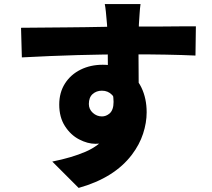

<svg xmlns="http://www.w3.org/2000/svg" viewBox="-20 -834 1040 940"><path d="M662 -745 660 -715Q658 -661 658 -584L659 -423Q660 -397 660 -359L508 -403V-458V-529Q508 -658 504 -714Q498 -791 493 -814H668Q665 -792 664 -774.5Q663 -757 662 -745ZM308 -700 399 -701Q543 -704 620 -704Q811 -704 869 -705H939L937 -562Q807 -568 615 -568Q368 -568 87 -553L83 -698Q142 -698 308 -700ZM447 -130Q409 -130 367.5 -151.5Q326 -173 298 -216.5Q270 -260 270 -322Q270 -381 298 -425Q326 -469 374.5 -493Q423 -517 483 -517Q550 -517 598.5 -487.5Q647 -458 672.5 -405Q698 -352 698 -284Q698 -233 680.5 -179.5Q663 -126 626 -77Q540 37 365 86L236 -43Q331 -62 398.5 -91Q466 -120 507 -173.5Q548 -227 548 -312Q548 -349 528.5 -369.5Q509 -390 479 -390Q452 -390 433.5 -373.5Q415 -357 415 -325Q415 -299 434.5 -281.5Q454 -264 479 -264Q499 -264 516 -278Q536 -295 536 -335Q536 -375 519 -423L634 -399Q634 -264 588.5 -197Q543 -130 447 -130Z"/></svg>

Font: Merged Yaku Han JP Black
Style: Regular
Weight: 900
Designer: Ryoko NISHIZUKA 西塚涼子 (kana, bopomofo & ideographs); Paul D. Hunt (Latin, Greek & Cyrillic); Sandoll Communications 산돌커뮤니
Foundry: Adobe
Version: Version 2.004